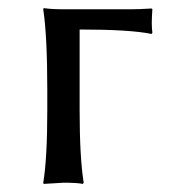

<svg xmlns="http://www.w3.org/2000/svg" viewBox="-20 -452 432 475"><path d="M97 -229Q97 -362 87 -429L88 -432Q106 -429 140 -429H300Q325 -429 355 -431L357 -429Q354 -391 357 -371L355 -368Q302 -379 177 -379V-180Q177 -63 187 0L185 3Q171 0 137 0L88 3L87 0Q97 -60 97 -180Z"/></svg>

Font: Libertinus Sans
Style: Regular
Weight: 400
Designer: Philipp H. Poll
Foundry: Khaled Hosny
Version: Version 6.1